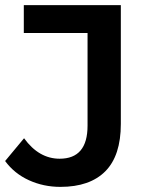

<svg xmlns="http://www.w3.org/2000/svg" viewBox="-33 -720 580 750"><path d="M203 10Q137 10 80 -16Q23 -42 -13 -91L61 -180Q119 -100 200 -100Q309 -100 309 -229V-591H60V-700H439V-236Q439 -112 378.5 -51Q318 10 203 10Z"/></svg>

Font: Montserrat SemiBold
Style: Regular
Weight: 600
Designer: Julieta Ulanovsky
Foundry: Julieta Ulanovsky
Version: Version 9.000; ttfautohint (v1.8.4.7-5d5b)